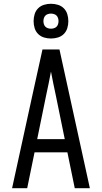

<svg xmlns="http://www.w3.org/2000/svg" viewBox="-20 -997 540 1017"><path d="M44 0 151 -490 205 -735H295L456 0H376L337 -190H163L124 0ZM177 -260H323L276 -490Q269 -522 262.5 -554Q256 -586 250 -618Q244 -586 237.5 -554Q231 -522 224 -490ZM250 -793Q231 -793 213 -798.5Q195 -804 182 -817Q169 -830 163.5 -848Q158 -866 158 -885Q158 -904 163.5 -922Q169 -940 182 -953Q195 -966 213 -971.5Q231 -977 250 -977Q269 -977 287 -971.5Q305 -966 318 -953Q331 -940 336.5 -922Q342 -904 342 -885Q342 -866 336.5 -848Q331 -830 318 -817Q305 -804 287 -798.5Q269 -793 250 -793ZM250 -845Q258 -845 266 -847.5Q274 -850 279.5 -855.5Q285 -861 287.5 -869Q290 -877 290 -885Q290 -893 287.5 -901Q285 -909 279.5 -914.5Q274 -920 266 -922.5Q258 -925 250 -925Q242 -925 234 -922.5Q226 -920 220.5 -914.5Q215 -909 212.5 -901Q210 -893 210 -885Q210 -877 212.5 -869Q215 -861 220.5 -855.5Q226 -850 234 -847.5Q242 -845 250 -845Z"/></svg>

Font: Iosevka Fixed
Style: Regular
Weight: 400
Monospace: yes
Designer: Belleve Invis
Foundry: Belleve Invis
Version: Version 33.2.4